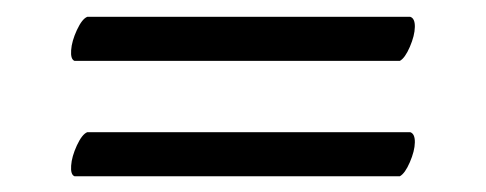

<svg xmlns="http://www.w3.org/2000/svg" viewBox="-20 -332 592 234"><path d="M467.3 -117.2Q467.3 -117.2 70.8 -117.2Q65.9 -119.1 66.7 -130.1Q67.4 -141.1 73.7 -154.8Q80.1 -168.5 86.4 -170.9H480Q485.8 -168.9 485.6 -158.4Q485.4 -147.9 479.5 -134.3Q473.6 -120.6 467.3 -117.2ZM467.3 -257.8H70.8Q65.9 -259.8 66.7 -270.8Q67.4 -281.7 73.7 -295.4Q80.1 -309.1 86.4 -311.5H480Q485.8 -309.6 485.6 -299.1Q485.4 -288.6 479.5 -274.9Q473.6 -261.2 467.3 -257.8Z"/></svg>

Font: Amiri
Style: Regular
Weight: 400
Designer: Khaled Hosny
Version: Version 000.108